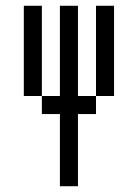

<svg xmlns="http://www.w3.org/2000/svg" viewBox="-20 -645 478 665"><path d="M125 -312.5H62.5V-625H125ZM250 -312.5H312.5V-250H250V0H187.5V-250H125V-312.5H187.5V-625H250ZM312.5 -625H375V-312.5H312.5Z"/></svg>

Font: Sudo
Style: Bold
Weight: 700
Monospace: yes
Designer: Jens Kutilek
Foundry: Jens Kutilek
Version: Version 0.040